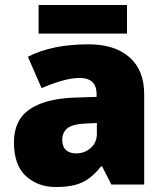

<svg xmlns="http://www.w3.org/2000/svg" viewBox="-20 -741 663 771"><path d="M336 -563Q441 -563 500 -511Q559 -459 559 -363V0H427L390 -73H386Q363 -44 338.5 -25.5Q314 -7 282 1.5Q250 10 204 10Q132 10 84 -34Q36 -78 36 -169Q36 -258 97.5 -301Q159 -344 276 -349L368 -352V-360Q368 -397 350 -412.5Q332 -428 301 -428Q268 -428 228 -416.5Q188 -405 147 -387L92 -513Q140 -538 200.5 -550.5Q261 -563 336 -563ZM325 -245Q273 -243 251.5 -226.5Q230 -210 230 -180Q230 -152 245 -138.5Q260 -125 285 -125Q320 -125 344.5 -147Q369 -169 369 -204V-247ZM490 -721V-606H135V-721Z"/></svg>

Font: Noto Sans Syriac Eastern Black
Style: Regular
Weight: 900
Designer: Patrick Giasson and the Monotype Design Team
Foundry: Monotype Imaging Inc.
Version: Version 3.001; ttfautohint (v1.8.4.7-5d5b)